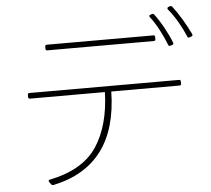

<svg xmlns="http://www.w3.org/2000/svg" viewBox="-59 -933 1117 1018"><g transform="rotate(-5 500.0 -423.5)"><path d="M988 -707Q988 -701 982 -699L972 -695L968 -694Q962 -694 960 -700Q944 -738 920.5 -779Q897 -820 870 -852Q868 -854 868 -858Q868 -863 873 -865L884 -869H886Q890 -869 894 -865Q919 -833 944.5 -790Q970 -747 987 -711ZM863 -659Q857 -659 855 -665Q841 -702 818.5 -745Q796 -788 771 -820Q769 -822 769 -826Q769 -831 774 -832L785 -836H788Q792 -836 795 -832Q820 -799 844.5 -754.5Q869 -710 882 -675L883 -671Q883 -665 877 -663L867 -660ZM214 -722H781Q790 -722 790 -713V-701Q790 -692 781 -692H214Q205 -692 205 -701V-713Q205 -722 214 -722ZM91 -454V-466Q91 -475 100 -475H896Q905 -475 905 -466V-454Q905 -445 896 -445H533Q526 -50 185 22H182Q176 22 173 18L163 4Q161 0 161 -2Q161 -7 168 -8Q346 -44 420 -156Q494 -268 499 -445H100Q91 -445 91 -454Z"/></g></svg>

Font: LINE Seed JP_TTF Thin
Style: Regular
Weight: 250
Designer: LY Corporation & Fontrix & Fontworks
Version: Version 1.008